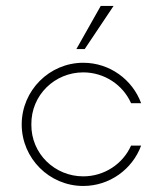

<svg xmlns="http://www.w3.org/2000/svg" viewBox="-20 -615 541 643"><path d="M235.8 -450.7H263.7L360.4 -595.2H317.4ZM258.8 7.8C347.7 7.8 423.8 -48.8 452.6 -127.4H418.9C391.6 -65.9 329.1 -24.4 258.8 -24.4C163.6 -24.4 84 -100.1 85 -198.2C84 -296.9 163.6 -372.6 258.8 -372.6C329.1 -372.6 391.6 -331.1 418.9 -269.5H452.6C423.8 -348.1 347.7 -404.8 258.8 -404.8C145.5 -404.8 52.7 -312 52.7 -198.2C52.7 -84.5 145.5 7.8 258.8 7.8Z"/></svg>

Font: Now ExtraLight
Style: Regular
Weight: 200
Designer: Alfredo Marco Pradil
Foundry: Alfredo Marco Pradil
Version: Version 1.200;hotconv 1.0.109;makeotfexe 2.5.65596